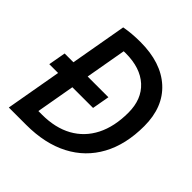

<svg xmlns="http://www.w3.org/2000/svg" viewBox="-191 -836 968 968"><g transform="rotate(45 293.0 -351.5)"><path d="M12.7 -298.8 29.3 -391.6H341.3L324.7 -298.8ZM111.3 0 127.9 -92.8H166.5Q261.2 -92.8 328.6 -130.1Q396 -167.5 431.9 -238Q467.8 -308.6 467.8 -407.7Q467.8 -503.4 409.2 -556.9Q350.6 -610.4 246.1 -610.4Q194.8 -610.4 145 -600.6V-693.4Q198.2 -703.1 258.3 -703.1Q406.2 -703.1 489.3 -627.4Q572.3 -551.8 572.3 -416.5Q572.3 -285.6 521.5 -192.4Q470.7 -99.1 375.5 -49.6Q280.3 0 146 0ZM22.9 0 145 -693.4H246.6L124.5 0Z"/></g></svg>

Font: Cascadia Code PL
Style: Italic
Weight: 400
Italic angle: -10°
Monospace: yes
Designer: Aaron Bell
Foundry: Saja Typeworks
Version: Version 2404.023